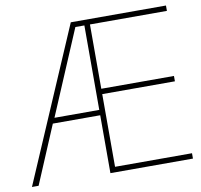

<svg xmlns="http://www.w3.org/2000/svg" viewBox="-80 -798 923 882"><g transform="rotate(-10 381.0 -357.0)"><path d="M750 0H365V-270H144L30 0H-1L306 -714H750V-689H391V-389H730V-364H391V-25H750ZM156 -295H365V-689H323Z"/></g></svg>

Font: Noto Sans Kannada Thin
Style: Regular
Weight: 100
Designer: Jelle Bosma - Monotype Design Team
Foundry: Monotype Imaging Inc.
Version: Version 2.005; ttfautohint (v1.8.4.7-5d5b)